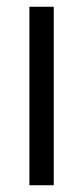

<svg xmlns="http://www.w3.org/2000/svg" viewBox="-20 -548 246 568"><path d="M67 0V-528H139V0Z"/></svg>

Font: Bricolage Grotesque 10pt Condensed Light
Style: Regular
Weight: 300
Width: 3
Designer: Mathieu Triay
Foundry: Atelier Triay
Version: Version 1.000; ttfautohint (v1.8.4.7-5d5b);gftools[0.9.32]